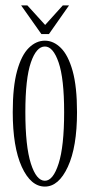

<svg xmlns="http://www.w3.org/2000/svg" viewBox="-20 -677 333 708"><path d="M145.5 11Q93.5 11 60.2 -62Q27 -135 27 -263.5Q27 -357.5 43 -415.5Q59 -473.5 86 -500.2Q113 -527 145.5 -527Q177.5 -527 204.5 -500.2Q231.5 -473.5 247.8 -415.5Q264 -357.5 264 -263.5Q264 -135 230.2 -62Q196.5 11 145.5 11ZM145.5 -10.5Q176 -10.5 196.2 -74Q216.5 -137.5 216.5 -263.5Q216.5 -387.5 196.2 -446.5Q176 -505.5 145.5 -505.5Q114 -505.5 93.8 -446.5Q73.5 -387.5 73.5 -263.5Q73.5 -137.5 93.8 -74Q114 -10.5 145.5 -10.5ZM132.5 -551.5 58 -657H81L146.5 -585L211.5 -657H234.5L160.5 -551.5Z"/></svg>

Font: Imbue 50pt ExtraLight
Style: Regular
Weight: 200
Designer: Tyler Finck
Foundry: Etcetera Type Company
Version: Version 1.102; ttfautohint (v1.8.3)